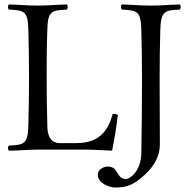

<svg xmlns="http://www.w3.org/2000/svg" viewBox="-20 -670 830 860"><path d="M192 -109C190 -192 189 -237 189 -320C189 -403 189 -452 192 -536C194 -619 209 -624 279 -627C285 -633 285 -644 279 -650C230 -649 199 -645 149 -645C98 -645 70 -649 20 -650C14 -644 14 -633 20 -627C90 -624 105 -619 107 -536C109 -453 110 -404 110 -321C110 -238 109 -192 107 -109C105 -26 90 -21 20 -18C14 -12 14 -1 20 5C69 4 120 0 150 0H362C390 0 482 5 482 5C492 -45 502 -103 508 -155C506 -156 504 -157 503 -157C497 -160 495 -161 485 -160C465 -88 428 -29 322 -29H249C197 -29 192 -78 192 -109ZM613 16C612 93 565 132 542 132C528 132 519 124 511 113C501 99 496 76 462 76C446 76 418 88 418 112C418 152 472 170 496 170C545 170 575 159 616 124C650 95 698 46 696 -28C696 -72 695 -265 695 -320C695 -403 696 -452 698 -536C701 -619 715 -624 785 -627C791 -633 791 -644 785 -650C736 -649 706 -645 655 -645C605 -645 576 -649 526 -650C520 -644 520 -633 526 -627C596 -624 611 -619 613 -536C615 -453 616 -404 616 -321C616 -238 615 -67 613 16Z"/></svg>

Font: Libertinus Serif Display
Style: Regular
Weight: 400
Designer: Philipp H. Poll, Khaled Hosny
Foundry: Caleb Maclennan
Version: Version 7.050;RELEASE